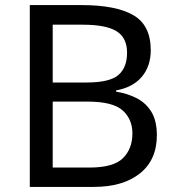

<svg xmlns="http://www.w3.org/2000/svg" viewBox="-20 -734 690 754"><path d="M301 -714Q435 -714 503.5 -674.5Q572 -635 572 -537Q572 -474 537 -432.5Q502 -391 436 -379V-374Q481 -367 517.5 -348Q554 -329 575 -294Q596 -259 596 -203Q596 -106 529.5 -53Q463 0 348 0H97V-714ZM319 -410Q411 -410 445 -439.5Q479 -469 479 -527Q479 -586 437.5 -611.5Q396 -637 305 -637H187V-410ZM187 -335V-76H331Q426 -76 463 -113Q500 -150 500 -210Q500 -266 461.5 -300.5Q423 -335 324 -335Z"/></svg>

Font: Noto Sans Adlam
Style: Regular
Weight: 400
Designer: Mark Jamra, Neil Patel
Foundry: JamraPatel LLC
Version: Version 3.001